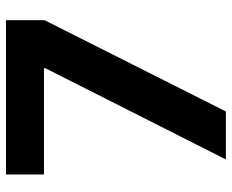

<svg xmlns="http://www.w3.org/2000/svg" viewBox="-86 -681 767 635"><g transform="rotate(-90 297.5 -363.5)"><path d="M87.7 0H246.4L548.3 -599.8V-727.3H38V-601.6H389.2V-596.6Z"/></g></svg>

Font: GiG Sans
Style: Bold
Weight: 700
Designer: Andreas Faust
Version: Version 1.100;FEAKit 1.0